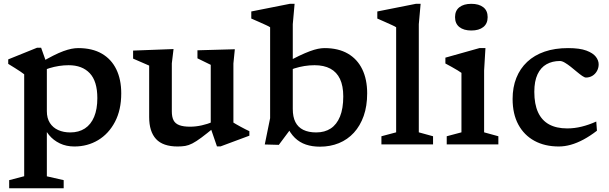

<svg xmlns="http://www.w3.org/2000/svg" viewBox="-20 -755 3184 1004"><path d="M489 -242Q489 -330 449.5 -372Q410 -414 339 -414Q313.5 -414 288 -410Q262.5 -406 238.2 -398.5Q214 -391 191 -380L190 -426.5Q228.5 -449 258.2 -464Q288 -479 311.2 -487.5Q334.5 -496 353.5 -499.8Q372.5 -503.5 389 -503.5Q462.5 -503.5 512.5 -474.5Q562.5 -445.5 588.2 -392.5Q614 -339.5 614 -267Q614 -180 581.2 -117.8Q548.5 -55.5 493 -22.2Q437.5 11 369 11Q326.5 11 292.8 -5.2Q259 -21.5 236.5 -48.8Q214 -76 205 -109.5H225V167L313 187V229.5H28V187L106.5 166.5V-366.5Q100 -372 87.2 -380.5Q74.5 -389 57.8 -399.5Q41 -410 23 -421V-444.5L174 -505.5H195L225 -421V-173.5Q225 -137 240.8 -112.2Q256.5 -87.5 284.2 -75Q312 -62.5 347.5 -62.5Q392 -62.5 423.8 -83.2Q455.5 -104 472.2 -144Q489 -184 489 -242Z M878.5 -172.5Q878.5 -143.5 887.5 -126Q896.5 -108.5 917.8 -100.5Q939 -92.5 974 -92.5Q1003.5 -92.5 1035 -99.5Q1066.5 -106.5 1090.5 -117.5L1101.5 -89.5Q1060 -55.5 1032.8 -35.2Q1005.5 -15 986 -5Q966.5 5 949 8Q931.5 11 909 11Q832 11 796 -28Q760 -67 760 -143V-412L676 -448.5V-490.5L887.5 -498.5L878.5 -424ZM1114.5 10.5 1082 -84V-416L1012.5 -450V-492L1208 -497.5L1200.5 -423V-114Q1205 -111 1215.5 -105Q1226 -99 1238.8 -92Q1251.5 -85 1263.8 -78.8Q1276 -72.5 1284 -69V-45.5L1133.5 10.5Z M1479 -98H1513L1438 2.5L1364.5 0.5L1392.5 -137V-612.5Q1386 -617 1370.2 -624.2Q1354.5 -631.5 1334 -640.5Q1313.5 -649.5 1294 -658V-695L1495.5 -735H1520.5L1511 -628.5V-185Q1511 -143.5 1524.8 -116.5Q1538.5 -89.5 1566 -76Q1593.5 -62.5 1633.5 -62.5Q1678 -62.5 1709.5 -83.2Q1741 -104 1758 -145.8Q1775 -187.5 1775 -251Q1775 -305.5 1758 -341.8Q1741 -378 1707.5 -396Q1674 -414 1625 -414Q1598.5 -414 1572 -409.8Q1545.5 -405.5 1520.2 -397.5Q1495 -389.5 1471.5 -377.5L1469.5 -424Q1511.5 -447.5 1543.5 -462.8Q1575.5 -478 1599.8 -487Q1624 -496 1642.8 -499.8Q1661.5 -503.5 1677 -503.5Q1749 -503.5 1798.8 -474.8Q1848.5 -446 1874.2 -393Q1900 -340 1900 -267Q1900 -200.5 1881.8 -148.8Q1863.5 -97 1830.5 -61Q1797.5 -25 1752.2 -6.5Q1707 12 1653 12Q1612.5 12 1579.8 1Q1547 -10 1522 -34.2Q1497 -58.5 1479 -98Z M2170 -63 2244.5 -42.5V0H1974.5V-42.5L2051.5 -63V-612.5Q2045 -617 2029 -624.2Q2013 -631.5 1992.8 -640.5Q1972.5 -649.5 1953 -658V-695L2154.5 -735H2179.5L2170 -628.5Z M2444.5 -595.5Q2405 -595.5 2382.2 -613.5Q2359.5 -631.5 2359.5 -665.5Q2359.5 -699.5 2382.2 -717.2Q2405 -735 2444.5 -735Q2484.5 -735 2507.2 -717.2Q2530 -699.5 2530 -665.5Q2530 -631.5 2507.2 -613.5Q2484.5 -595.5 2444.5 -595.5ZM2518.5 -503.5 2511.5 -386.5V-63L2586 -42.5V0H2316V-42.5L2393 -63V-374Q2387.5 -378.5 2373.2 -387Q2359 -395.5 2341.8 -405.2Q2324.5 -415 2309 -423V-453.5L2487 -503.5Z M2950.5 -503.5Q3011.5 -503.5 3046.2 -490.5Q3081 -477.5 3095.8 -458.2Q3110.5 -439 3110.5 -418.5Q3110.5 -399.5 3101.5 -383.5Q3092.5 -367.5 3077.5 -358.5Q3062.5 -349.5 3044 -349.5Q3037 -349.5 3024.2 -358.2Q3011.5 -367 2996 -380Q2980.5 -393 2964.5 -405.8Q2948.5 -418.5 2933.8 -427.2Q2919 -436 2908 -436Q2868 -436 2837.8 -419Q2807.5 -402 2790.8 -366.2Q2774 -330.5 2774 -275Q2774 -210.5 2793.5 -168Q2813 -125.5 2851.2 -104.5Q2889.5 -83.5 2946 -83.5Q2984 -83.5 3021.5 -92.8Q3059 -102 3098 -119.5L3101.5 -71.5Q3066 -44 3031.5 -25.5Q2997 -7 2964.8 2Q2932.5 11 2902 11Q2829 11 2774.8 -18.5Q2720.5 -48 2690.5 -103.5Q2660.5 -159 2660.5 -237.5Q2660.5 -298.5 2680 -347.5Q2699.5 -396.5 2736.8 -431.5Q2774 -466.5 2827.8 -485Q2881.5 -503.5 2950.5 -503.5Z"/></svg>

Font: Newsreader 9pt Medium
Style: Regular
Weight: 500
Designer: Hugues Gentile
Foundry: Production Type
Version: Version 1.003